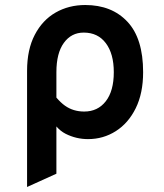

<svg xmlns="http://www.w3.org/2000/svg" viewBox="-20 -543 656 766"><path d="M88 203V-260Q88 -345.5 118.8 -404.2Q149.5 -463 202 -493Q254.5 -523 320 -523Q426 -523 488.5 -456.2Q551 -389.5 551 -255Q551 -171 521.5 -111.2Q492 -51.5 442 -19.8Q392 12 331 12Q284 12 241.8 -9.2Q199.5 -30.5 170 -94V-202Q206 -145 239 -121.5Q272 -98 316 -98Q370 -98 402 -139Q434 -180 434 -255Q434 -328.5 402.2 -370.8Q370.5 -413 314 -413Q264.5 -413 234.8 -372Q205 -331 205 -255V150Z"/></svg>

Font: Overpass Mono
Style: Bold
Weight: 700
Monospace: yes
Designer: Delve Withrington, Dave Bailey
Foundry: Delve Fonts LLC
Version: Version 4.000